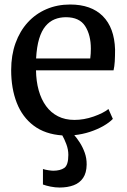

<svg xmlns="http://www.w3.org/2000/svg" viewBox="-20 -590 562 851"><path d="M243.8 241.2Q224.7 241.2 204.2 237.1Q183.7 232.9 170.3 227.8L170.4 159.1Q180.9 162.6 194.9 164.6Q208.8 166.7 215.9 166.7Q246.7 166.7 264.8 154.4Q282.9 142 282.9 96.4Q282.9 72.2 273.8 48.4Q264.7 24.6 256.2 10.2Q180 5 129.6 -32.9Q79.1 -70.8 54.3 -134.3Q29.5 -197.8 29.5 -279.4Q29.5 -345.4 48.8 -398.9Q68.1 -452.4 103.1 -490.7Q138 -528.9 185.8 -549.4Q233.7 -570 290.7 -570Q384.2 -570 435.6 -518.6Q487 -467.1 490 -370.6Q490 -340.5 488.7 -318Q487.3 -295.5 483.3 -278.2H139.6Q140.3 -230 151.5 -189.7Q162.7 -149.4 184.1 -120Q205.5 -90.6 237 -74.6Q268.6 -58.5 309.9 -58.5Q352 -58.5 395 -73.5Q437.9 -88.5 460.7 -106.8L480.2 -63Q464.8 -46.9 438.2 -31.6Q411.5 -16.4 378.4 -5.5Q345.3 5.3 309.3 9.1Q320.6 21.7 333.6 41.8Q346.6 61.9 355.6 86.9Q364.5 111.9 364.1 139.9Q363.5 176.3 348.3 198.7Q333.1 221.1 306.3 231.1Q279.5 241.2 243.8 241.2ZM140 -330.9H380Q381.2 -339.6 382 -352.1Q382.7 -364.7 382.7 -374.1Q382.7 -434.9 357.4 -474.3Q332.1 -513.7 272.1 -513.7Q245.3 -513.7 222.4 -504.5Q199.4 -495.3 181.8 -474.3Q164.2 -453.4 153.5 -418.2Q142.8 -383 140 -330.9Z"/></svg>

Font: Merriweather Light
Style: Regular
Weight: 300
Designer: Eben Sorkin
Foundry: Eben Sorkin
Version: Version 2.100